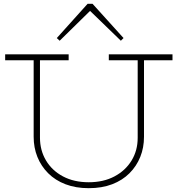

<svg xmlns="http://www.w3.org/2000/svg" viewBox="-20 -970 929 1004"><path d="M444 14Q376 14 322.5 -6.5Q269 -27 232 -64Q195 -101 175.5 -149.5Q156 -198 156 -255V-669H189V-250Q189 -184 220.5 -131Q252 -78 309.5 -47.5Q367 -17 444 -17Q521 -17 578.5 -47.5Q636 -78 668 -130.5Q700 -183 700 -249V-669H733V-255Q733 -198 713.5 -149.5Q694 -101 657 -64Q620 -27 566.5 -6.5Q513 14 444 14ZM7 -655V-686H339V-655ZM549 -655V-686H882V-655ZM292 -757 277 -771 438 -950H464L626 -771L612 -757L451 -913Z"/></svg>

Font: BioRhyme ExtraBold ExtraLight
Style: Regular
Weight: 250
Version: Version 1.600;gftools[0.9.33]